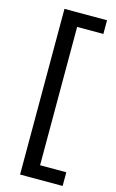

<svg xmlns="http://www.w3.org/2000/svg" viewBox="-132 -766 592 976"><g transform="rotate(15 164.5 -278.0)"><path d="M304 158H80V-714H304V-642H166V86H304Z"/></g></svg>

Font: Noto Sans Syloti Nagri
Style: Regular
Weight: 400
Designer: Monotype Design Team
Foundry: Monotype Imaging Inc.
Version: Version 2.003; ttfautohint (v1.8.4.7-5d5b)